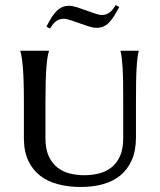

<svg xmlns="http://www.w3.org/2000/svg" viewBox="-20 -725 630 757"><path d="M465.8 -326.2Q465.8 -369.6 465.3 -401.9Q464.8 -434.1 463.4 -457.5Q461.9 -481 460 -496.8Q458 -512.7 455.1 -522.9V-524.9H526.9V-522.9Q523.9 -512.7 522 -496.6Q520 -480.5 518.6 -456.8Q517.1 -433.1 516.6 -400.6Q516.1 -368.2 516.1 -324.2V-184.1Q516.1 -131.3 499.8 -94.2Q483.4 -57.1 454.6 -33.4Q425.8 -9.8 386 1.2Q346.2 12.2 298.8 12.2Q251 12.2 210 1.7Q168.9 -8.8 138.9 -31.7Q108.9 -54.7 91.6 -91.3Q74.2 -127.9 74.2 -180.2V-324.2Q74.2 -368.2 73.2 -400.6Q72.3 -433.1 70.3 -456.8Q68.4 -480.5 65.9 -496.6Q63.5 -512.7 60.1 -522.9V-524.9H172.9V-522.9Q169.4 -512.7 167 -496.8Q164.6 -481 162.8 -457.5Q161.1 -434.1 160.2 -401.9Q159.2 -369.6 159.2 -326.2V-180.2Q159.2 -136.7 172.4 -108.6Q185.5 -80.6 207 -64Q228.5 -47.4 255.9 -40.8Q283.2 -34.2 312 -34.2Q341.3 -34.2 368.9 -40.8Q396.5 -47.4 418.2 -64Q439.9 -80.6 452.9 -108.6Q465.8 -136.7 465.8 -180.2ZM450.2 -697.3Q439 -676.3 429.2 -660.9Q419.4 -645.5 409.2 -635.3Q398.9 -625 387 -620.1Q375 -615.2 360.4 -615.2Q347.7 -615.2 330.1 -620.8Q312.5 -626.5 293.9 -633.1Q275.4 -639.6 258.8 -645.3Q242.2 -650.9 231.9 -650.9Q214.8 -650.9 202.1 -642.1Q189.5 -633.3 177.2 -612.3L163.1 -620.1Q173.8 -641.1 183.6 -656.5Q193.4 -671.9 203.9 -682.1Q214.4 -692.4 226.1 -697.3Q237.8 -702.1 252.9 -702.1Q265.1 -702.1 283 -696.5Q300.8 -690.9 319.3 -684.1Q337.9 -677.2 354.5 -671.6Q371.1 -666 381.3 -666Q398.4 -666 411.1 -675Q423.8 -684.1 436 -705.1L450.2 -697.3Z"/></svg>

Font: Marcellus SC
Style: Regular
Weight: 400
Designer: Astigmatic (AOETI)
Foundry: Astigmatic (AOETI)
Version: Version 1.001